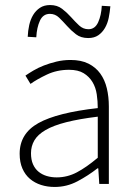

<svg xmlns="http://www.w3.org/2000/svg" viewBox="-20 -730 531 762"><path d="M197 12Q168 12 143 4Q118 -4 99 -20Q80 -36 69 -61Q58 -86 58 -120Q58 -200 132.5 -241.5Q207 -283 368 -301Q368 -328 364 -355.5Q360 -383 347 -404.5Q334 -426 312 -439.5Q290 -453 254 -453Q206 -453 166 -434Q126 -415 101 -397L81 -430Q94 -439 112.5 -450Q131 -461 154 -470Q177 -479 204 -485.5Q231 -492 260 -492Q302 -492 331 -477.5Q360 -463 378 -438Q396 -413 404 -379.5Q412 -346 412 -307V0H374L370 -62H367Q330 -33 287.5 -10.5Q245 12 197 12ZM205 -26Q247 -26 285 -46Q323 -66 368 -104V-267Q294 -258 243 -245Q192 -232 161 -214Q130 -196 116.5 -173Q103 -150 103 -122Q103 -96 111 -78Q119 -60 133 -48.5Q147 -37 165.5 -31.5Q184 -26 205 -26ZM330 -579Q301 -579 281.5 -594Q262 -609 246 -627Q230 -645 214.5 -660Q199 -675 178 -675Q151 -675 138.5 -648Q126 -621 124 -582L90 -584Q91 -608 96 -630.5Q101 -653 111.5 -670.5Q122 -688 138.5 -699Q155 -710 179 -710Q207 -710 226.5 -695Q246 -680 262 -662Q278 -644 294 -629Q310 -614 331 -614Q357 -614 369.5 -641.5Q382 -669 384 -707L418 -705Q416 -682 411.5 -659.5Q407 -637 396.5 -619Q386 -601 370 -590Q354 -579 330 -579Z"/></svg>

Font: CV Source Sans Light
Style: Regular
Weight: 300
Designer: Paul D. Hunt
Foundry: Adobe Systems Incorporated
Version: Version 3.001